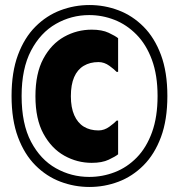

<svg xmlns="http://www.w3.org/2000/svg" viewBox="-20 -732 713 764"><path d="M26 -350Q26 -445 51.5 -513.5Q77 -582 121 -626Q165 -670 220.5 -691Q276 -712 336 -712Q396 -712 451.5 -691Q507 -670 551 -626Q595 -582 620.5 -513.5Q646 -445 646 -350Q646 -255 620.5 -186.5Q595 -118 551 -74Q507 -30 451.5 -9Q396 12 336 12Q276 12 220.5 -9Q165 -30 121 -74Q77 -118 51.5 -186.5Q26 -255 26 -350ZM66 -350Q66 -239 103.5 -168Q141 -97 202.5 -62.5Q264 -28 335 -28Q388 -28 437 -47Q486 -66 524.5 -105.5Q563 -145 585 -206Q607 -267 607 -350Q607 -433 584.5 -494Q562 -555 523 -594.5Q484 -634 435.5 -653Q387 -672 335 -672Q264 -672 202.5 -637Q141 -602 103.5 -530.5Q66 -459 66 -350ZM121 -349Q121 -440 152.5 -498.5Q184 -557 235 -585.5Q286 -614 345 -614Q386 -614 412.5 -601.5Q439 -589 450 -580V-446H444Q436 -455 415.5 -470Q395 -485 372 -485Q338 -485 313 -470Q288 -455 275 -425Q262 -395 262 -349Q262 -304 275.5 -273.5Q289 -243 313.5 -228Q338 -213 372 -213Q395 -213 415.5 -228Q436 -243 444 -252H450V-118Q439 -109 412.5 -96.5Q386 -84 345 -84Q287 -84 236 -112.5Q185 -141 153 -199.5Q121 -258 121 -349Z"/></svg>

Font: Phudu Black
Style: Regular
Weight: 900
Version: Version 1.005;gftools[0.9.23]